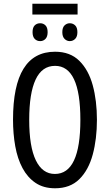

<svg xmlns="http://www.w3.org/2000/svg" viewBox="-20 -1002 590 1032"><path d="M397 -982V-924H154V-982ZM196 -877Q213 -877 224.5 -865.5Q236 -854 236 -829Q236 -805 224.5 -793Q213 -781 196 -781Q178 -781 166.5 -793Q155 -805 155 -829Q155 -854 166.5 -865.5Q178 -877 196 -877ZM355 -877Q372 -877 384 -865.5Q396 -854 396 -829Q396 -805 384 -793Q372 -781 355 -781Q339 -781 327 -793Q315 -805 315 -829Q315 -854 327 -865.5Q339 -877 355 -877ZM501 -358Q501 -255 478.5 -171.5Q456 -88 406.5 -39Q357 10 276 10Q214 10 171 -19Q128 -48 101 -98.5Q74 -149 62 -216Q50 -283 50 -359Q50 -724 276 -724Q357 -724 406.5 -675Q456 -626 478.5 -543.5Q501 -461 501 -358ZM137 -358Q137 -214 172.5 -140.5Q208 -67 275 -67Q412 -67 412 -358Q412 -648 276 -648Q206 -648 171.5 -574.5Q137 -501 137 -358Z"/></svg>

Font: Noto Sans ExtraCondensed
Style: Regular
Weight: 400
Width: 2
Designer: Monotype Design Team
Foundry: Monotype Imaging Inc.
Version: Version 2.013; ttfautohint (v1.8.4.7-5d5b)